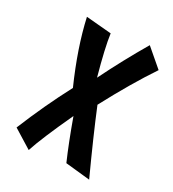

<svg xmlns="http://www.w3.org/2000/svg" viewBox="-178 -798 834 926"><g transform="rotate(30 239.0 -335.0)"><path d="M23 -35Q87 -192 163 -336Q84 -514 50 -667L189 -655Q199 -581 239 -437Q305 -571 381 -700L478 -617Q395 -493 306 -325Q363 -186 452 8L317 -6Q278 -95 233 -220Q154 -50 128 30Z"/></g></svg>

Font: Boogaloo
Style: Regular
Weight: 400
Designer: John Vargas Beltran
Foundry: John Vargas Beltran
Version: Version 1.001